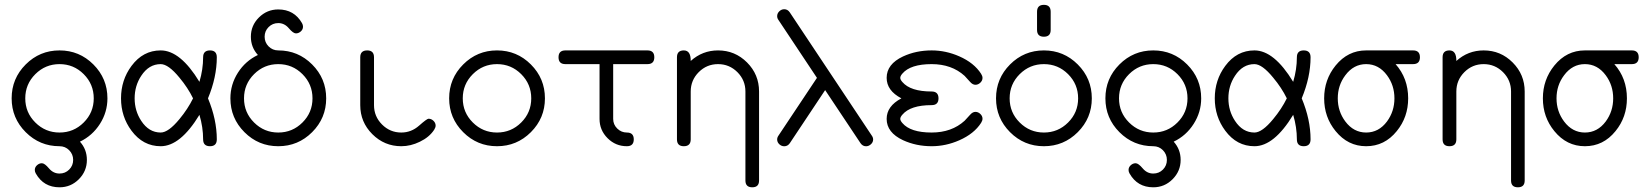

<svg xmlns="http://www.w3.org/2000/svg" viewBox="-20 -610 6884 801"><path d="M428.2 -199.7Q428.2 -142.3 396.9 -93.1Q365.5 -43.9 313.5 -19Q342.5 13.2 342.5 57.1Q342.5 104 309 137.7Q275.4 171.4 228.3 171.4Q162.1 171.4 129.4 113.8Q125.2 106.7 125.2 99.1Q125.2 87.6 134.4 79.3Q143.6 71 154.8 71Q166.3 71 184.3 92.5Q202.4 114 228.3 114Q252.2 114 268.7 97.4Q285.2 80.8 285.2 57.1Q285.2 33.7 268.7 16.8Q252.2 0 228.3 0Q145.8 0 87.2 -58.6Q28.6 -117.2 28.6 -199.7Q28.6 -282.5 87.2 -341.1Q145.8 -399.7 228.3 -399.7Q311 -399.7 369.6 -341.1Q428.2 -282.5 428.2 -199.7ZM371.1 -199.7Q371.1 -258.8 329.2 -300.7Q287.4 -342.5 228.3 -342.5Q169.4 -342.5 127.4 -300.7Q85.4 -258.8 85.4 -199.7Q85.4 -140.6 127.4 -98.9Q169.4 -57.1 228.3 -57.1Q287.4 -57.1 329.2 -98.9Q371.1 -140.6 371.1 -199.7Z M884.5 -28.6Q884.5 0 856 0Q827.4 0 827.4 -28.6Q827.4 -79.3 812 -130.9Q732.4 0 650.4 0Q576.7 0 528.6 -64.7Q484.9 -123.5 484.9 -199.7Q484.9 -276.1 528.6 -335Q576.7 -399.7 650.4 -399.7Q732.4 -399.7 812 -268.6Q827.4 -320.3 827.4 -371.1Q827.4 -399.7 856 -399.7Q884.5 -399.7 884.5 -371.1Q884.5 -288.3 847.7 -199.7Q884.5 -111.3 884.5 -28.6ZM785.4 -199.7Q763.7 -244.1 728.8 -285.9Q682.6 -342.5 650.4 -342.5Q601.1 -342.5 569.3 -293.9Q541.7 -252.2 541.7 -199.7Q541.7 -147.5 569.3 -105.7Q601.1 -57.1 650.4 -57.1Q682.6 -57.1 728.8 -113.3Q763.7 -155.5 785.4 -199.7Z M1340.8 -199.7Q1340.8 -117.2 1282.2 -58.6Q1223.6 0 1140.9 0Q1058.3 0 999.8 -58.6Q941.2 -117.2 941.2 -199.7Q941.2 -257.3 972.4 -306.5Q1003.7 -355.7 1055.9 -380.6Q1026.6 -412.8 1026.6 -456.8Q1026.6 -503.7 1060.2 -537.1Q1093.8 -570.6 1140.9 -570.6Q1207.3 -570.6 1240 -513.4Q1244.1 -506.1 1244.1 -498.8Q1244.1 -487.1 1234.9 -478.9Q1225.6 -470.7 1214.6 -470.7Q1203.1 -470.7 1184.9 -492.2Q1166.7 -513.7 1140.9 -513.7Q1117.2 -513.7 1100.6 -497.1Q1084 -480.5 1084 -456.8Q1084 -433.1 1100.6 -416.4Q1117.2 -399.7 1140.9 -399.7Q1223.6 -399.7 1282.2 -341.1Q1340.8 -282.5 1340.8 -199.7ZM1283.7 -199.7Q1283.7 -258.8 1241.8 -300.7Q1200 -342.5 1140.9 -342.5Q1082 -342.5 1040 -300.7Q998 -258.8 998 -199.7Q998 -140.6 1040 -98.9Q1082 -57.1 1140.9 -57.1Q1200 -57.1 1241.8 -98.9Q1283.7 -140.6 1283.7 -199.7Z M1797.4 -85.9Q1797.4 -78.4 1791.3 -68.6Q1771 -37.6 1731.4 -18.6Q1693.4 0 1654.1 0Q1583.7 0 1533.3 -50.3Q1482.9 -100.6 1482.9 -171.4V-371.1Q1482.9 -399.7 1512 -399.7Q1540.3 -399.7 1540.3 -371.1V-171.4Q1540.3 -124.3 1573.7 -90.7Q1607.2 -57.1 1654.1 -57.1Q1695.8 -57.1 1728.4 -85.9Q1761 -114.7 1767.8 -114.7Q1779.3 -114.7 1788.3 -106.1Q1797.4 -97.4 1797.4 -85.9Z M2253.4 -199.7Q2253.4 -117.2 2194.8 -58.6Q2136.2 0 2053.5 0Q1970.9 0 1912.4 -58.6Q1853.8 -117.2 1853.8 -199.7Q1853.8 -282.5 1912.4 -341.1Q1970.9 -399.7 2053.5 -399.7Q2136.2 -399.7 2194.8 -341.1Q2253.4 -282.5 2253.4 -199.7ZM2196.3 -199.7Q2196.3 -258.8 2154.4 -300.7Q2112.5 -342.5 2053.5 -342.5Q1994.6 -342.5 1952.6 -300.7Q1910.6 -258.8 1910.6 -199.7Q1910.6 -140.6 1952.6 -98.9Q1994.6 -57.1 2053.5 -57.1Q2112.5 -57.1 2154.4 -98.9Q2196.3 -140.6 2196.3 -199.7Z M2709.7 -371.1Q2709.7 -342.5 2681.2 -342.5H2538.1V-114Q2538.1 -90.3 2555.1 -73.7Q2572 -57.1 2595.2 -57.1Q2624 -57.1 2624 -28.6Q2624 0 2595.2 0Q2548.3 0 2514.8 -33.4Q2481.2 -66.9 2481.2 -114V-342.5H2338.6Q2310.1 -342.5 2310.1 -371.1Q2310.1 -399.7 2338.6 -399.7H2681.2Q2709.7 -399.7 2709.7 -371.1Z M3146.7 143.1Q3146.7 171.4 3118.4 171.4Q3089.8 171.4 3089.8 143.1V-228.3Q3089.8 -275.4 3056.3 -309Q3022.7 -342.5 2975.6 -342.5Q2928.5 -342.5 2895 -309Q2861.6 -275.4 2861.6 -228.3V-28.6Q2861.6 0 2832.8 0Q2804.2 0 2804.2 -28.6V-371.1Q2804.2 -399.7 2832.8 -399.7Q2862.1 -399.7 2861.6 -355.7Q2910.4 -399.7 2975.6 -399.7Q3046.4 -399.7 3096.6 -349.4Q3146.7 -299.1 3146.7 -228.3Z M3622.6 -28.1Q3622.6 -16.6 3613.4 -8.2Q3604.2 0.2 3593 0.2Q3578.9 0.2 3570.1 -12.5L3422.4 -234.1L3274.9 -12.5Q3266.1 0.2 3251.7 0.2Q3240.2 0.2 3231.2 -8.2Q3222.2 -16.6 3222.2 -28.1Q3222.2 -36.6 3227.8 -44.4L3388.2 -285.2L3227.8 -526.4Q3222.2 -533.9 3222.2 -542.7Q3222.2 -554.2 3231.2 -562.9Q3240.2 -571.5 3251.7 -571.5Q3266.1 -571.5 3274.9 -558.3L3616.9 -44.4Q3622.6 -36.6 3622.6 -28.1Z M4078.9 -114.7Q4078.9 -106.7 4073 -97.4Q4043.7 -51.8 3981.9 -24.7Q3925.8 0 3866.7 0Q3801.8 0 3747.3 -25.1Q3679 -57.1 3679 -114Q3679 -167.2 3740.5 -199.7Q3679 -231.9 3679 -285.2Q3679 -342.5 3747.3 -374.5Q3801.8 -399.7 3866.7 -399.7Q3925.8 -399.7 3981.9 -375Q4043.7 -347.9 4073 -302.2Q4078.9 -293 4078.9 -284.9Q4078.9 -273.7 4069.8 -265Q4060.8 -256.3 4049.3 -256.3Q4037.6 -256.3 4026.9 -268.6Q4019.5 -277.1 4004.2 -293.5Q3950.2 -342.5 3866.7 -342.5Q3778.3 -342.5 3744.6 -303Q3735.8 -293 3735.8 -285.2Q3735.8 -277.6 3744.6 -267.8Q3778.3 -228.3 3866.7 -228.3Q3895.3 -228.3 3895.3 -199.7Q3895.3 -171.4 3866.7 -171.4Q3778.3 -171.4 3744.6 -131.6Q3735.8 -121.8 3735.8 -114Q3735.8 -106.7 3744.6 -96.7Q3778.3 -57.1 3866.7 -57.1Q3950.2 -57.1 4004.2 -106.2Q4005.9 -107.4 4026.9 -130.9Q4037.6 -143.3 4049.3 -143.3Q4060.8 -143.3 4069.8 -134.6Q4078.9 -126 4078.9 -114.7Z M4363.3 -485.1Q4363.3 -456.8 4335 -456.8Q4306.4 -456.8 4306.4 -485.1V-561Q4306.4 -589.8 4335 -589.8Q4363.3 -589.8 4363.3 -561ZM4534.9 -199.7Q4534.9 -117.2 4476.3 -58.6Q4417.7 0 4335 0Q4252.4 0 4193.8 -58.6Q4135.3 -117.2 4135.3 -199.7Q4135.3 -282.5 4193.8 -341.1Q4252.4 -399.7 4335 -399.7Q4417.7 -399.7 4476.3 -341.1Q4534.9 -282.5 4534.9 -199.7ZM4477.8 -199.7Q4477.8 -258.8 4435.9 -300.7Q4394 -342.5 4335 -342.5Q4276.1 -342.5 4234.1 -300.7Q4192.1 -258.8 4192.1 -199.7Q4192.1 -140.6 4234.1 -98.9Q4276.1 -57.1 4335 -57.1Q4394 -57.1 4435.9 -98.9Q4477.8 -140.6 4477.8 -199.7Z M4991.2 -199.7Q4991.2 -142.3 4959.8 -93.1Q4928.5 -43.9 4876.5 -19Q4905.5 13.2 4905.5 57.1Q4905.5 104 4871.9 137.7Q4838.4 171.4 4791.3 171.4Q4725.1 171.4 4692.4 113.8Q4688.2 106.7 4688.2 99.1Q4688.2 87.6 4697.4 79.3Q4706.5 71 4717.8 71Q4729.2 71 4747.3 92.5Q4765.4 114 4791.3 114Q4815.2 114 4831.7 97.4Q4848.1 80.8 4848.1 57.1Q4848.1 33.7 4831.7 16.8Q4815.2 0 4791.3 0Q4708.7 0 4650.1 -58.6Q4591.6 -117.2 4591.6 -199.7Q4591.6 -282.5 4650.1 -341.1Q4708.7 -399.7 4791.3 -399.7Q4874 -399.7 4932.6 -341.1Q4991.2 -282.5 4991.2 -199.7ZM4934.1 -199.7Q4934.1 -258.8 4892.2 -300.7Q4850.3 -342.5 4791.3 -342.5Q4732.4 -342.5 4690.4 -300.7Q4648.4 -258.8 4648.4 -199.7Q4648.4 -140.6 4690.4 -98.9Q4732.4 -57.1 4791.3 -57.1Q4850.3 -57.1 4892.2 -98.9Q4934.1 -140.6 4934.1 -199.7Z M5447.5 -28.6Q5447.5 0 5418.9 0Q5390.4 0 5390.4 -28.6Q5390.4 -79.3 5375 -130.9Q5295.4 0 5213.4 0Q5139.6 0 5091.6 -64.7Q5047.9 -123.5 5047.9 -199.7Q5047.9 -276.1 5091.6 -335Q5139.6 -399.7 5213.4 -399.7Q5295.4 -399.7 5375 -268.6Q5390.4 -320.3 5390.4 -371.1Q5390.4 -399.7 5418.9 -399.7Q5447.5 -399.7 5447.5 -371.1Q5447.5 -288.3 5410.6 -199.7Q5447.5 -111.3 5447.5 -28.6ZM5348.4 -199.7Q5326.7 -244.1 5291.7 -285.9Q5245.6 -342.5 5213.4 -342.5Q5164.1 -342.5 5132.3 -293.9Q5104.7 -252.2 5104.7 -199.7Q5104.7 -147.5 5132.3 -105.7Q5164.1 -57.1 5213.4 -57.1Q5245.6 -57.1 5291.7 -113.3Q5326.7 -155.5 5348.4 -199.7Z M5903.8 -371.1Q5903.8 -342.5 5875.2 -342.5H5802.2Q5854.7 -283.2 5854.7 -199.7Q5854.7 -121.3 5807.1 -63Q5756.3 0 5679.4 0Q5603.3 0 5552 -63Q5504.2 -121.3 5504.2 -199.7Q5504.2 -277.8 5552 -336.7Q5603.3 -399.7 5679.4 -399.7H5875.2Q5903.8 -399.7 5903.8 -371.1ZM5797.4 -199.7Q5797.4 -254.2 5766.4 -295.9Q5731.9 -342.5 5679.4 -342.5Q5627.2 -342.5 5592.5 -295.9Q5561 -254.2 5561 -199.7Q5561 -145.5 5592.5 -103.3Q5627.2 -57.1 5679.4 -57.1Q5731.9 -57.1 5766.4 -103.3Q5797.4 -145.5 5797.4 -199.7Z M6340.8 143.1Q6340.8 171.4 6312.5 171.4Q6283.9 171.4 6283.9 143.1V-228.3Q6283.9 -275.4 6250.4 -309Q6216.8 -342.5 6169.7 -342.5Q6122.6 -342.5 6089.1 -309Q6055.7 -275.4 6055.7 -228.3V-28.6Q6055.7 0 6026.9 0Q5998.3 0 5998.3 -28.6V-371.1Q5998.3 -399.7 6026.9 -399.7Q6056.2 -399.7 6055.7 -355.7Q6104.5 -399.7 6169.7 -399.7Q6240.5 -399.7 6290.6 -349.4Q6340.8 -299.1 6340.8 -228.3Z M6816.4 -371.1Q6816.4 -342.5 6787.8 -342.5H6714.8Q6767.3 -283.2 6767.3 -199.7Q6767.3 -121.3 6719.7 -63Q6668.9 0 6592 0Q6515.9 0 6464.6 -63Q6416.7 -121.3 6416.7 -199.7Q6416.7 -277.8 6464.6 -336.7Q6515.9 -399.7 6592 -399.7H6787.8Q6816.4 -399.7 6816.4 -371.1ZM6710 -199.7Q6710 -254.2 6679 -295.9Q6644.5 -342.5 6592 -342.5Q6539.8 -342.5 6505.1 -295.9Q6473.6 -254.2 6473.6 -199.7Q6473.6 -145.5 6505.1 -103.3Q6539.8 -57.1 6592 -57.1Q6644.5 -57.1 6679 -103.3Q6710 -145.5 6710 -199.7Z"/></svg>

Font: EnergyBar
Style: Regular
Weight: 400
Italic angle: -10°
Version: 1.0 2000-03-28